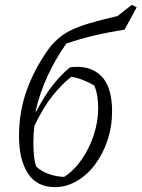

<svg xmlns="http://www.w3.org/2000/svg" viewBox="-20 -760 581 788"><path d="M206 8Q131 8 94.5 -48.5Q58 -105 58 -201Q58 -300 89 -387.5Q120 -475 178 -557Q196 -581 217 -600Q238 -619 268.5 -634.5Q299 -650 345.5 -664Q392 -678 462 -694L521 -740L541 -730L491 -638Q430 -629 368 -614.5Q306 -600 252 -581Q207 -517 175 -447.5Q143 -378 126 -304L129 -303Q165 -372 201 -416Q237 -460 268 -484Q348 -494 394 -449.5Q440 -405 440 -303Q440 -240 421 -183.5Q402 -127 369.5 -84Q337 -41 294.5 -16.5Q252 8 206 8ZM117 -174Q117 -150 119 -125.5Q121 -101 128 -77Q149 -57 180 -46Q211 -35 243 -34Q283 -59 315 -105Q347 -151 365 -206.5Q383 -262 383 -316Q383 -341 379.5 -364Q376 -387 367 -409Q347 -421 322 -431Q297 -441 273 -445Q236 -417 196.5 -368Q157 -319 121 -243Q119 -226 118 -209Q117 -192 117 -174ZM199 -15Q210 -18 220 -22Z"/></svg>

Font: Piazzolla Light
Style: Italic
Weight: 300
Italic angle: -11.3°
Designer: Juan Pablo del Peral
Foundry: Huerta Tipografica
Version: Version 1.330